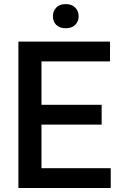

<svg xmlns="http://www.w3.org/2000/svg" viewBox="-20 -934 623 954"><path d="M530.2 -98.4V0H71.4V-727.3H526.6V-628.9H186.1V-413.4H485.1V-315H186.1V-98.4ZM242.9 -853Q242.9 -878.9 259.4 -896.3Q275.9 -913.7 306.5 -913.7Q336.6 -913.7 353.7 -896.3Q370.7 -878.9 370.7 -853Q370.7 -827.4 353.7 -810.5Q336.6 -793.7 306.5 -793.7Q275.9 -793.7 259.4 -810.5Q242.9 -827.4 242.9 -853Z"/></svg>

Font: Interface Medium
Style: Regular
Weight: 500
Designer: Rasmus Andersson
Foundry: rsms
Version: Version 1.8